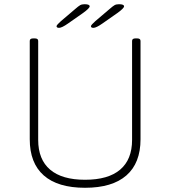

<svg xmlns="http://www.w3.org/2000/svg" viewBox="-20 -884 806 910"><path d="M383 6Q254 6 187.5 -52.5Q121 -111 121 -224V-690Q121 -702 137 -702H145Q161 -702 161 -690V-221Q161 -128 217.5 -80Q274 -32 383 -32Q493 -32 549.5 -80Q606 -128 606 -221V-690Q606 -702 622 -702H630Q646 -702 646 -690V-224Q646 -111 579 -52.5Q512 6 383 6ZM260 -752Q248 -752 248 -760Q248 -763 254 -769.5Q260 -776 269 -784L336 -841Q352 -855 360 -859.5Q368 -864 381 -864Q405 -864 405 -854Q405 -845 373 -822L303 -773Q273 -752 260 -752ZM423 -752Q411 -752 411 -760Q411 -763 417 -769.5Q423 -776 432 -784L499 -841Q515 -855 523 -859.5Q531 -864 544 -864Q568 -864 568 -854Q568 -845 536 -822L466 -773Q436 -752 423 -752Z"/></svg>

Font: Asap Semi Expanded Thin
Style: Regular
Weight: 100
Width: 6
Designer: Pablo Cosgaya
Foundry: Omnibus-Type
Version: Version 3.001; ttfautohint (v1.8.4.7-5d5b)